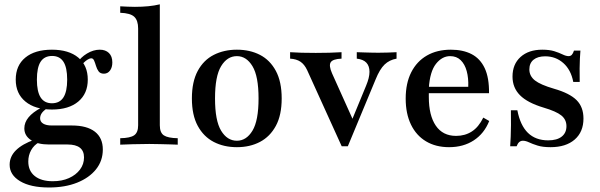

<svg xmlns="http://www.w3.org/2000/svg" viewBox="-20 -651 2698 864"><path d="M200.8 192.7Q117.7 192.7 70.6 164.5Q23.4 136.3 23.4 90.3Q23.4 53.2 52 25Q80.6 -3.2 135.5 -22.6L155.6 -10.5Q133.1 1.6 120.2 24.6Q107.3 47.6 107.3 75.8Q107.3 117.7 136.3 141.1Q165.3 164.5 217.7 164.5Q258.9 164.5 290.3 150.4Q321.8 136.3 339.9 112.1Q358.1 87.9 358.1 57.3Q358.1 28.2 339.5 13.7Q321 -0.8 283.9 -0.8H200Q149.2 -0.8 119.4 -20.6Q89.5 -40.3 89.5 -73.4Q89.5 -100 108.5 -123Q127.4 -146 165.3 -166.1L191.1 -162.9Q175 -152.4 167.7 -141.5Q160.5 -130.6 160.5 -118.5Q160.5 -103.2 174.2 -94.8Q187.9 -86.3 212.9 -86.3H303.2Q371 -86.3 406.9 -58.5Q442.7 -30.6 442.7 21.8Q442.7 72.6 412.1 110.9Q381.5 149.2 327 171Q272.6 192.7 200.8 192.7ZM213.7 -158.1Q137.9 -158.1 94.4 -194Q50.8 -229.8 50.8 -292.7Q50.8 -356.5 94 -391.9Q137.1 -427.4 213.7 -427.4Q289.5 -427.4 332.3 -391.9Q375 -356.5 375 -292.7Q375 -229.8 332.3 -194Q289.5 -158.1 213.7 -158.1ZM213.7 -186.3Q248.4 -186.3 265.3 -212.5Q282.3 -238.7 282.3 -292.7Q282.3 -347.6 265.3 -373.4Q248.4 -399.2 214.5 -399.2Q179.8 -399.2 162.9 -373.4Q146 -347.6 146 -292.7Q146 -238.7 162.9 -212.5Q179.8 -186.3 213.7 -186.3ZM447.6 -319.4Q431.5 -319.4 423.8 -329.8Q416.1 -340.3 412.1 -354Q408.1 -367.7 403.6 -378.2Q399.2 -388.7 390.3 -388.7Q384.7 -388.7 375.4 -383.5Q366.1 -378.2 356.5 -368.5Q346.8 -358.9 339.5 -344.4L325.8 -366.1Q342.7 -392.7 371.4 -410.1Q400 -427.4 429 -427.4Q454.8 -427.4 470.2 -412.5Q485.5 -397.6 485.5 -370.2Q485.5 -347.6 475 -333.5Q464.5 -319.4 447.6 -319.4Z M521 0V-29Q566.1 -29.8 583.9 -42.3Q601.6 -54.8 601.6 -87.1V-522.6Q601.6 -558.9 584.3 -575.4Q566.9 -591.9 521 -593.5V-622.6Q537.1 -621.8 554 -621Q571 -620.2 587.1 -620.2Q619.4 -620.2 647.6 -623Q675.8 -625.8 699.2 -631.5V-87.1Q699.2 -54 717.3 -41.9Q735.5 -29.8 779.8 -29V0Q767.7 -0.8 746.8 -1.2Q725.8 -1.6 700.8 -2.4Q675.8 -3.2 651.6 -3.2Q614.5 -3.2 577 -2Q539.5 -0.8 521 0Z M1046 11.3Q987.1 11.3 941.5 -12.5Q896 -36.3 869.8 -84.7Q843.5 -133.1 843.5 -208.1Q843.5 -283.1 869.8 -331.9Q896 -380.6 941.9 -404Q987.9 -427.4 1046 -427.4Q1104.8 -427.4 1150 -404Q1195.2 -380.6 1221.4 -331.9Q1247.6 -283.1 1247.6 -208.1Q1247.6 -133.1 1221.4 -84.7Q1195.2 -36.3 1150 -12.5Q1104.8 11.3 1046 11.3ZM1046 -17.7Q1088.7 -17.7 1116.1 -62.9Q1143.5 -108.1 1143.5 -208.1Q1143.5 -308.1 1116.1 -353.2Q1088.7 -398.4 1046 -398.4Q1002.4 -398.4 975 -353.2Q947.6 -308.1 947.6 -208.1Q947.6 -108.1 975 -62.9Q1002.4 -17.7 1046 -17.7Z M1517.7 7.3 1362.1 -335.5Q1350 -361.3 1331.9 -373.4Q1313.7 -385.5 1285.5 -387.1V-416.1Q1310.5 -414.5 1337.1 -413.7Q1363.7 -412.9 1400.8 -412.9Q1434.7 -412.9 1462.1 -413.7Q1489.5 -414.5 1516.9 -416.1V-387.1Q1477.4 -385.5 1468.1 -370.6Q1458.9 -355.6 1474.2 -321L1571.8 -104L1557.3 -95.2L1627.4 -265.3Q1642.7 -301.6 1642.7 -327.8Q1642.7 -354 1628.6 -369Q1614.5 -383.9 1585.5 -387.1V-416.1Q1605.6 -415.3 1622.2 -414.9Q1638.7 -414.5 1653.2 -414.1Q1667.7 -413.7 1682.3 -413.7Q1704.8 -413.7 1726.6 -414.5Q1748.4 -415.3 1764.5 -416.1V-387.1Q1732.3 -381.5 1710.5 -360.5Q1688.7 -339.5 1670.2 -293.5L1545.2 7.3Z M2000.8 11.3Q1941.1 11.3 1897.2 -14.9Q1853.2 -41.1 1829.4 -90.3Q1805.6 -139.5 1805.6 -207.3Q1805.6 -276.6 1830.6 -325.8Q1855.6 -375 1901.2 -401.2Q1946.8 -427.4 2008.9 -427.4Q2063.7 -427.4 2102.4 -407.3Q2141.1 -387.1 2161.3 -344Q2181.5 -300.8 2180.6 -231.5H1874.2L1873.4 -260.5H2087.1Q2088.7 -300 2080.2 -331Q2071.8 -362.1 2053.2 -380.2Q2034.7 -398.4 2005.6 -398.4Q1969.4 -398.4 1941.9 -363.7Q1914.5 -329 1909.7 -254L1910.5 -251.6Q1909.7 -243.5 1909.7 -234.7Q1909.7 -225.8 1909.7 -214.5Q1909.7 -131.5 1941.1 -85.5Q1972.6 -39.5 2032.3 -39.5Q2072.6 -39.5 2103.2 -59.3Q2133.9 -79 2154.8 -121.8L2181.5 -106.5Q2158.9 -50 2112.1 -19.4Q2065.3 11.3 2000.8 11.3Z M2457.3 11.3Q2421.8 11.3 2398.8 4Q2375.8 -3.2 2360.5 -10.5Q2345.2 -17.7 2333.1 -17.7Q2313.7 -17.7 2304.8 7.3H2275.8Q2277.4 -13.7 2278.2 -36.7Q2279 -59.7 2279.4 -88.7Q2279.8 -117.7 2279 -154.8H2308.1Q2321 -87.1 2355.6 -53.2Q2390.3 -19.4 2446.8 -19.4Q2486.3 -19.4 2507.7 -36.3Q2529 -53.2 2529 -83.1Q2529 -112.9 2506 -131.5Q2483.1 -150 2425.8 -166.9Q2353.2 -188.7 2319.8 -222.6Q2286.3 -256.5 2286.3 -306.5Q2286.3 -362.1 2322.6 -394.8Q2358.9 -427.4 2420.2 -427.4Q2452.4 -427.4 2474.2 -420.6Q2496 -413.7 2511.7 -406Q2527.4 -398.4 2538.7 -398.4Q2547.6 -398.4 2553.2 -404.4Q2558.9 -410.5 2562.9 -423.4H2591.9Q2590.3 -405.6 2589.5 -386.7Q2588.7 -367.7 2588.3 -343.1Q2587.9 -318.5 2588.7 -282.3H2559.7Q2549.2 -337.1 2514.9 -367.3Q2480.6 -397.6 2433.1 -397.6Q2400 -397.6 2381 -382.3Q2362.1 -366.9 2362.1 -338.7Q2362.1 -308.9 2387.1 -289.1Q2412.1 -269.4 2473.4 -251.6Q2543.5 -231.5 2574.6 -200.4Q2605.6 -169.4 2605.6 -117.7Q2605.6 -57.3 2566.1 -23Q2526.6 11.3 2457.3 11.3Z"/></svg>

Font: Playfair 5pt SemiExpanded Light SemiBold
Style: Regular
Weight: 600
Version: Version 2.001;gftools[0.9.30]